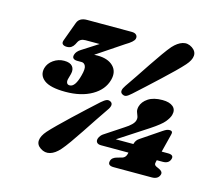

<svg xmlns="http://www.w3.org/2000/svg" viewBox="-104 -845 1121 992"><g transform="rotate(15 457.0 -349.5)"><path d="M646 -145.5Q651 -164.5 668 -175.5L773 -246.5Q785.5 -255 793 -257.8Q800.5 -260.5 807.5 -260.5Q827.5 -260.5 821 -239.5L796.5 -142.5H830Q862.5 -142.5 856 -119.5Q848.5 -93 815.5 -93H783.5L781.5 -84.5Q778.5 -74 781 -68.8Q783.5 -63.5 790 -60.5L805.5 -53.5Q828 -43.5 823.5 -27Q815.5 -0.5 781.5 -0.5H578Q543 -0.5 550.5 -27Q555.5 -46.5 583.5 -53.5L609 -60.5Q625 -66 630 -84.5L632 -93H485.5Q469 -93 462.5 -101.2Q456 -109.5 460 -122.5Q462 -129.5 469.2 -138.8Q476.5 -148 494.5 -158.5L578.5 -214Q623 -242 628.5 -264.5Q632 -277 628 -287Q624 -297 620.2 -308.2Q616.5 -319.5 620.5 -336Q628 -363.5 656.2 -382.2Q684.5 -401 732 -401Q770 -401 789 -384.8Q808 -368.5 800 -339Q795 -322 777.8 -300.8Q760.5 -279.5 707.5 -244.5L551 -142.5H645ZM572 -392.5Q555 -377 544.5 -373Q534 -369 522 -377Q504.5 -389 527.5 -422Q547 -449.5 571 -485.8Q595 -522 619.8 -559Q644.5 -596 666.8 -627.2Q689 -658.5 704.5 -676.5Q730 -704.5 756 -712.5Q782 -720.5 807 -704Q831 -687.5 829.2 -663.5Q827.5 -639.5 802 -611Q786.5 -593.5 758.8 -566.2Q731 -539 697.5 -507.8Q664 -476.5 631 -446.2Q598 -416 572 -392.5ZM425 -307Q442 -322 453 -326.2Q464 -330.5 476 -323Q494 -310 469.5 -277Q450 -249 426 -212.8Q402 -176.5 377.2 -139.2Q352.5 -102 330.5 -71Q308.5 -40 293 -22.5Q267.5 6.5 241 14Q214.5 21.5 190 5Q166.5 -10.5 168.5 -34.8Q170.5 -59 195.5 -87.5Q211 -105 239 -132.5Q267 -160 300.2 -191.5Q333.5 -223 366.2 -253.2Q399 -283.5 425 -307ZM448.5 -433Q433.5 -377.5 376.5 -344.8Q319.5 -312 235.5 -312Q154.5 -312 121.5 -337.2Q88.5 -362.5 99 -402.5Q106.5 -429.5 132.2 -447.5Q158 -465.5 189 -465.5Q221 -465.5 233.8 -449.8Q246.5 -434 240 -408.5L232 -379.5Q229 -367.5 232.8 -358.8Q236.5 -350 248.5 -350Q278 -350 295 -416.5Q305 -453.5 298 -468Q291 -482.5 277 -482.5H253.5Q240 -482.5 232.8 -488.8Q225.5 -495 229.5 -509Q234.5 -527.5 258 -542L343 -596.5H267.5Q239.5 -596.5 229 -576L222 -562.5Q216 -551.5 206.5 -545Q197 -538.5 182.5 -538.5Q167.5 -538.5 160.2 -545.5Q153 -552.5 158.5 -567.5L195.5 -668.5Q206.5 -700 248.5 -700H487Q504.5 -700 512.2 -691.5Q520 -683 516.5 -670.5Q512 -654 471 -630L330 -535.5Q338.5 -536 348.5 -536Q403.5 -536 432.2 -507.8Q461 -479.5 448.5 -433Z"/></g></svg>

Font: Fraunces 9pt S050 Black
Style: Italic
Weight: 900
Italic angle: -16°
Version: Version 1.000; ttfautohint (v1.8.3)